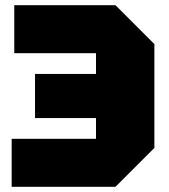

<svg xmlns="http://www.w3.org/2000/svg" viewBox="-20 -720 650 740"><path d="M575 -150 425 0H25V-185H350V-515H35V-700H425L575 -550ZM495 -265H115V-435H495Z"/></svg>

Font: Tektur Black
Style: Regular
Weight: 900
Designer: Adam Jagosz
Foundry: Adam Jagosz
Version: Version 1.005;gftools[0.9.30]